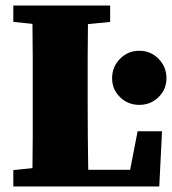

<svg xmlns="http://www.w3.org/2000/svg" viewBox="-20 -672 620 692"><path d="M28 -593V-652H377V-593L297 -585Q296 -525 296 -464.5Q296 -404 296 -342V-296Q296 -242 296.5 -182Q297 -122 298 -60H449L476 -199H564L554 0H28V-59L97 -66Q98 -125 98 -180.5Q98 -236 98 -281V-342Q98 -403 98 -464Q98 -525 97 -586ZM482 -294Q441 -294 412.5 -322Q384 -350 384 -390Q384 -431 412.5 -460Q441 -489 482 -489Q523 -489 551.5 -460Q580 -431 580 -390Q580 -350 551.5 -322Q523 -294 482 -294Z"/></svg>

Font: Source Serif Pro Black
Style: Regular
Weight: 900
Designer: Frank Grießhammer
Foundry: Adobe Systems Incorporated
Version: Version 3.001;hotconv 1.0.111;makeotfexe 2.5.65597